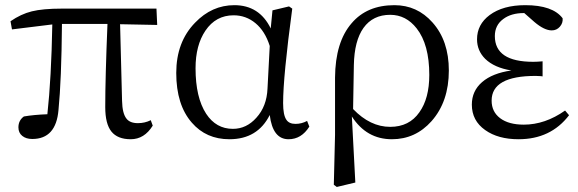

<svg xmlns="http://www.w3.org/2000/svg" viewBox="-20 -536 2281 758"><path d="M496.1 13.7Q444.3 13.7 419.9 -16.6Q395.5 -46.9 395.5 -113.3Q395.5 -228.5 404.3 -441.4H224.6Q222.7 -220.7 210.9 -101.6Q201.2 12.7 107.4 12.7Q83 12.7 67.9 0.5Q52.7 -11.7 52.7 -33.2Q52.7 -60.5 74.2 -76.2Q113.3 -83 167 -85Q182.6 -226.6 186.5 -439.5L27.3 -419.9L21.5 -452.1Q62.5 -480.5 105.5 -491.2Q149.4 -502 223.6 -502H597.7L600.6 -437.5L454.1 -440.4L461.9 -137.7Q462.9 -87.9 479.5 -67.4Q493.2 -49.8 524.4 -49.8Q551.8 -49.8 575.2 -61.5L583 -40Q549.8 13.7 496.1 13.7Z M885.7 13.7Q793.9 13.7 737.3 -51.8Q675.8 -122.1 675.8 -248Q675.8 -370.1 750 -446.3Q816.4 -515.6 905.3 -515.6Q1003.9 -515.6 1048.8 -423.8L1055.7 -495.1L1121.1 -510.7L1133.8 -502Q1097.7 -233.4 1097.7 -128.9Q1097.7 -82 1110.4 -63.5Q1121.1 -46.9 1146.5 -46.9Q1170.9 -46.9 1192.4 -58.6L1201.2 -36.1Q1169.9 13.7 1119.1 13.7Q1056.6 13.7 1044.9 -82Q997.1 13.7 885.7 13.7ZM899.4 -27.3Q953.1 -27.3 992.2 -71.3Q1033.2 -116.2 1036.1 -186.5L1044.9 -354.5Q1026.4 -413.1 988.8 -444.3Q951.2 -475.6 902.3 -475.6Q832 -475.6 791 -415Q752 -357.4 752 -266.6Q752 -151.4 793.9 -86.9Q833 -27.3 899.4 -27.3Z M1309.6 202.1 1297.9 193.4 1302.7 -3.9V-229.5Q1303.7 -370.1 1368.2 -444.3Q1428.7 -515.6 1537.1 -515.6Q1627 -515.6 1687.5 -447.3Q1752 -375 1752 -257.8Q1752 -134.8 1683.6 -57.6Q1620.1 13.7 1527.3 13.7Q1426.8 13.7 1369.1 -76.2L1382.8 184.6ZM1520.5 -35.2Q1595.7 -35.2 1635.7 -92.8Q1674.8 -147.5 1674.8 -240.2Q1674.8 -360.4 1625 -423.8Q1583 -477.5 1520.5 -477.5Q1452.1 -477.5 1415 -425.8Q1378.9 -375 1377 -279.3L1374 -105.5Q1441.4 -35.2 1520.5 -35.2Z M2027.3 13.7Q1946.3 13.7 1895.5 -22.5Q1842.8 -59.6 1842.8 -123Q1842.8 -176.8 1883.3 -211.9Q1923.8 -247.1 1999 -257.8Q1931.6 -268.6 1895.5 -303.7Q1863.3 -335.9 1863.3 -380.9Q1863.3 -439.5 1913.1 -476.6Q1965.8 -515.6 2053.7 -515.6Q2162.1 -515.6 2201.2 -463.9Q2203.1 -445.3 2190.4 -430.7Q2177.7 -416 2158.2 -416Q2128.9 -416 2089.8 -449.2L2049.8 -484.4H2047.9Q1998 -484.4 1966.8 -460.9Q1933.6 -436.5 1933.6 -393.6Q1933.6 -292 2085 -292Q2100.6 -292 2122.1 -293.9V-234.4Q2119.1 -234.4 2115.2 -235.4Q2099.6 -236.3 2094.7 -236.3Q1920.9 -236.3 1920.9 -138.7Q1920.9 -94.7 1954.6 -69.3Q1988.3 -43.9 2047.9 -43.9Q2131.8 -43.9 2210.9 -99.6L2226.6 -81.1Q2154.3 13.7 2027.3 13.7Z"/></svg>

Font: Bpmf Zihi Box R
Style: R
Weight: 400
Foundry: But Ko
Version: Version 1.320